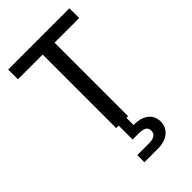

<svg xmlns="http://www.w3.org/2000/svg" viewBox="-285 -790 1141 1141"><g transform="rotate(-45 286.0 -219.0)"><path d="M236 0V-618H28V-700H543V-618H336V0ZM211 262V202H310Q342 202 357.5 191Q373 180 373 158Q373 137 357.5 127Q342 117 310 117H257V-5H322V60Q358 59 387.5 70Q417 81 434 103.5Q451 126 451 160Q451 192 434.5 215Q418 238 390 250Q362 262 327 262Z"/></g></svg>

Font: DM Sans 20pt Medium
Style: Regular
Weight: 500
Version: Version 4.004;gftools[0.9.30]